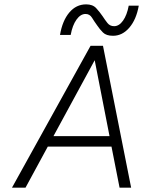

<svg xmlns="http://www.w3.org/2000/svg" viewBox="-20 -860 656 880"><path d="M375 -840Q405 -840 421 -822.5Q437 -805 450 -786Q461 -769 472.5 -754.5Q484 -740 503 -740Q526 -740 544 -765.5Q562 -791 570 -834H616Q605 -771 573 -733.5Q541 -696 498 -696Q467 -696 452 -711Q437 -726 425 -744Q412 -762 401.5 -779Q391 -796 372 -796Q349 -796 330.5 -770Q312 -744 304 -700H255Q266 -765 297.5 -802.5Q329 -840 375 -840ZM581 0H528L491 -188H199L97 0H35L395 -650H452ZM414 -584 225 -236H482Z"/></svg>

Font: Overused Grotesk Light
Style: Italic
Weight: 300
Italic angle: -10°
Version: Version 0.003